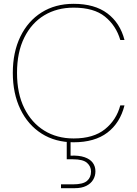

<svg xmlns="http://www.w3.org/2000/svg" viewBox="-20 -732 718 1004"><path d="M365 12Q269 12 197.5 -33.5Q126 -79 86.5 -161Q47 -243 47 -351Q47 -459 86.5 -540.5Q126 -622 197.5 -667Q269 -712 365 -712Q475 -712 541.5 -662Q608 -612 631 -523H609Q587 -598 529 -645Q471 -692 365 -692Q278 -692 211.5 -652Q145 -612 107 -535.5Q69 -459 69 -351Q69 -243 107 -166.5Q145 -90 211.5 -49Q278 -8 365 -8Q469 -8 529 -56.5Q589 -105 609 -181H631Q608 -89 541.5 -38.5Q475 12 365 12ZM299 252V232H362Q414 232 435 214Q456 196 456 165Q456 138 435 119.5Q414 101 362 101H329V-8H349V82Q393 80 422 90Q451 100 465 119Q479 138 479 164Q479 188 467 208Q455 228 431 240Q407 252 371 252Z"/></svg>

Font: DM Sans 11pt Thin
Style: Regular
Weight: 250
Version: Version 4.004;gftools[0.9.30]